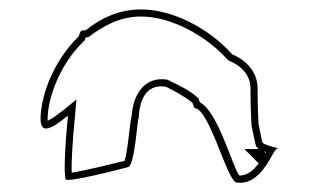

<svg xmlns="http://www.w3.org/2000/svg" viewBox="-20 -708 706 407"><path d="M66 -456C66 -421 91 -436 124 -463C118 -401 115 -343 119 -328C122 -320 238 -350 252 -354C266 -358 272 -464 274 -457C276 -508 298 -530 332 -524C352 -514 371 -504 388 -490C389 -487 391 -483 392 -479C424 -479 462 -321 482 -321C537 -314 558 -393 568 -393C579 -393 536 -400 536 -407C536 -407 533 -419 528 -446C526 -482 526 -518 526 -518C527 -551 507 -578 472 -593C425 -646 348 -688 279 -688C233 -688 194 -670 162 -644C158 -644 155 -643 153 -643C151 -643 149 -638 147 -631C94 -580 66 -505 66 -456ZM81 -452V-456C81 -500 107 -572 157 -620L160 -623L161 -627C161 -628 162 -629 162 -629H167C199 -653 234 -673 279 -673C342 -673 416 -633 461 -583L463 -581L466 -579C497 -566 512 -544 511 -518C511 -517 511 -482 513 -445V-443C518 -417 520 -410 522 -401C525 -389 542 -387 544 -386C530 -361 512 -335 487 -336C472 -357 442 -471 404 -491C403 -494 402 -494 402 -495L401 -499C383 -517 357 -528 335 -539C290 -547 262 -512 259 -461C255 -449 251 -386 244 -367C224 -362 159 -346 132 -342C131 -365 134 -413 139 -462L142 -497L115 -475C101 -464 88 -455 81 -452ZM498 -392 529 -361H535C563 -361 539 -392 534 -392ZM534 -377C535 -377 536 -376 535 -376Z"/></svg>

Font: Ampere
Style: OuLn
Weight: 400
Version: Version 1